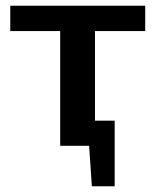

<svg xmlns="http://www.w3.org/2000/svg" viewBox="-20 -511 545 673"><path d="M313 -491V0H191V-491ZM489 -491V-402H16V-491ZM382 -88V0H238V-88ZM382 -5V142H302L292 -5Z"/></svg>

Font: Exo 2 SemiBold
Style: Regular
Weight: 600
Designer: Natanael Gama
Foundry: Natanael Gama
Version: Version 2.010